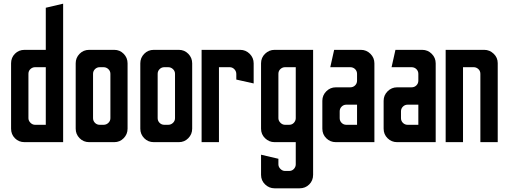

<svg xmlns="http://www.w3.org/2000/svg" viewBox="-20 -770 2770 1040"><path d="M113 0Q82 0 61 -21Q40 -42 40 -73V-427Q40 -458 61 -479Q82 -500 113 -500H228V-728L322 -750V0ZM170 -94H228V-406H170Q156 -406 145 -396Q134 -386 134 -370V-130Q134 -116 145 -105Q156 -94 170 -94Z M463 0Q432 0 411 -21.5Q390 -43 390 -73V-427Q390 -457 411 -478.5Q432 -500 463 -500H599Q629 -500 650 -478.5Q671 -457 671 -427V-73Q671 -43 650 -21.5Q629 0 599 0ZM520 -94H541Q556 -94 567 -104.5Q578 -115 578 -130V-370Q578 -385 567 -395.5Q556 -406 541 -406H520Q505 -406 494.5 -395.5Q484 -385 484 -370V-130Q484 -115 494.5 -104.5Q505 -94 520 -94Z M813 0Q782 0 761 -21.5Q740 -43 740 -73V-427Q740 -457 761 -478.5Q782 -500 813 -500H949Q979 -500 1000 -478.5Q1021 -457 1021 -427V-73Q1021 -43 1000 -21.5Q979 0 949 0ZM870 -94H891Q906 -94 917 -104.5Q928 -115 928 -130V-370Q928 -385 917 -395.5Q906 -406 891 -406H870Q855 -406 844.5 -395.5Q834 -385 834 -370V-130Q834 -115 844.5 -104.5Q855 -94 870 -94Z M1072 0V-500H1281Q1311 -500 1332.5 -478.5Q1354 -457 1354 -427V-318L1260 -339V-369Q1260 -384 1249.5 -395Q1239 -406 1224 -406H1166V0Z M1467 250Q1438 250 1416 229Q1394 208 1394 177V68L1488 90V120Q1488 134 1499 145Q1510 156 1524 156H1546Q1562 156 1572 145Q1582 134 1582 120V0H1467Q1438 0 1416 -21Q1394 -42 1394 -73V-427Q1394 -458 1416 -479Q1438 -500 1467 -500H1676V177Q1676 208 1655 229Q1634 250 1603 250ZM1524 -94H1546Q1562 -94 1572 -105Q1582 -116 1582 -130V-406H1524Q1510 -406 1499 -396Q1488 -386 1488 -370V-130Q1488 -116 1499 -105Q1510 -94 1524 -94Z M1799 0Q1769 0 1747.5 -21Q1726 -42 1726 -73V-224Q1726 -254 1747.5 -275.5Q1769 -297 1799 -297H1877Q1893 -297 1903.5 -307.5Q1914 -318 1914 -333V-370Q1914 -385 1903.5 -395.5Q1893 -406 1877 -406H1769L1790 -500H1935Q1965 -500 1986.5 -478.5Q2008 -457 2008 -427V0ZM1856 -94H1914V-203H1856Q1841 -203 1830.5 -192.5Q1820 -182 1820 -167V-130Q1820 -115 1830.5 -104.5Q1841 -94 1856 -94Z M2131 0Q2101 0 2079.5 -21Q2058 -42 2058 -73V-224Q2058 -254 2079.5 -275.5Q2101 -297 2131 -297H2209Q2225 -297 2235.5 -307.5Q2246 -318 2246 -333V-370Q2246 -385 2235.5 -395.5Q2225 -406 2209 -406H2101L2122 -500H2267Q2297 -500 2318.5 -478.5Q2340 -457 2340 -427V0ZM2188 -94H2246V-203H2188Q2173 -203 2162.5 -192.5Q2152 -182 2152 -167V-130Q2152 -115 2162.5 -104.5Q2173 -94 2188 -94Z M2394 0V-500H2603Q2632 -500 2654 -479Q2676 -458 2676 -428V0H2582V-370Q2582 -386 2571 -396Q2560 -406 2546 -406H2488V0Z"/></svg>

Font: Odibee Sans
Style: Regular
Weight: 400
Designer: James Barnard - Barnard Co. Limited
Version: Version 2.001; ttfautohint (v1.8.3)